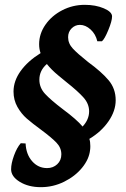

<svg xmlns="http://www.w3.org/2000/svg" viewBox="-20 -674 521 795"><path d="M350 -99Q354 -87 354 -69Q354 -59 353 -53Q349 -15 320 20.5Q291 56 245.5 78.5Q200 101 149 101Q98 101 62 79Q26 57 26 27Q26 3 38 -30Q50 -63 66 -81L86 -80Q88 -35 113 -6.5Q138 22 175 22Q200 22 217 6Q234 -10 234 -35Q234 -62 214 -83Q194 -104 151 -136Q114 -163 91 -183Q68 -203 52 -231.5Q36 -260 36 -295Q36 -339 65.5 -380Q95 -421 148 -454Q142 -471 142 -491Q142 -534 168 -571.5Q194 -609 237.5 -631.5Q281 -654 331 -654Q376 -654 410 -639.5Q444 -625 444 -606Q444 -587 428.5 -549.5Q413 -512 402 -503H383Q376 -533 355 -552Q334 -571 311 -571Q291 -571 276.5 -556.5Q262 -542 262 -520Q262 -494 281.5 -473Q301 -452 345 -417Q400 -377 429.5 -342Q459 -307 459 -259Q459 -215 429.5 -172Q400 -129 350 -99ZM240 -222Q298 -179 322 -150Q349 -179 349 -213Q349 -244 326 -270Q303 -296 255 -334Q249 -339 221 -362Q193 -385 174 -409Q143 -382 143 -344Q143 -311 166.5 -285.5Q190 -260 240 -222Z"/></svg>

Font: Alegreya
Style: Bold Italic
Weight: 700
Italic angle: -7°
Designer: Juan Pablo del Peral
Foundry: Huerta Tipografica
Version: Version 2.007; ttfautohint (v1.6)